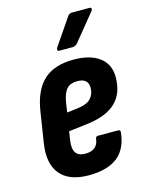

<svg xmlns="http://www.w3.org/2000/svg" viewBox="-109 -771 642 846"><g transform="rotate(-15 211.5 -348.0)"><path d="M190 8Q101 8 60.5 -41Q20 -90 35 -183L57 -323Q72 -415 120.5 -458.5Q169 -502 256 -502Q332 -502 374 -470Q416 -438 416 -380Q416 -306 373.5 -265Q331 -224 246 -213L156 -202L150 -163Q144 -125 156.5 -106.5Q169 -88 200 -88Q227 -88 243 -100.5Q259 -113 262 -139Q263 -150 274 -150H364Q377 -150 375 -139Q368 -65 322 -28.5Q276 8 190 8ZM169 -284 224 -291Q262 -296 279.5 -315Q297 -334 297 -363Q297 -385 284.5 -395.5Q272 -406 247 -406Q216 -406 199.5 -388.5Q183 -371 176 -330ZM206 -556Q200 -556 198.5 -560.5Q197 -565 200 -571L282 -691Q290 -704 302 -704H383Q390 -704 391.5 -699.5Q393 -695 388 -688L291 -569Q280 -556 268 -556Z"/></g></svg>

Font: Sofia Sans Condensed ExtraBold
Style: Italic
Weight: 800
Italic angle: -9°
Version: Version 4.100